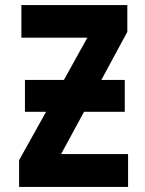

<svg xmlns="http://www.w3.org/2000/svg" viewBox="-20 -734 570 754"><path d="M55 0H483V-129H220L310 -295H470V-420H378L480 -609V-714H64V-586H323L231 -420H78V-295H161L55 -105Z"/></svg>

Font: Noto Sans Mono Condensed ExtraBold
Style: Regular
Weight: 800
Width: 3
Designer: Monotype Design Team
Foundry: Monotype Imaging Inc.
Version: Version 2.014